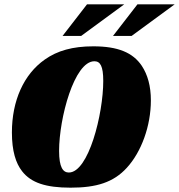

<svg xmlns="http://www.w3.org/2000/svg" viewBox="-20 -859 827 887"><path d="M411 -645C316 -645 245 -625 187 -584C90 -516 35 -394 35 -247C35 -161 53 -105 82 -68C123 -15 191 8 306 8C425 8 504 -16 566 -84C633 -157 677 -277 677 -395C677 -462 662 -514 635 -555C594 -616 525 -645 411 -645ZM298 -62C271 -62 253 -86 253 -162C253 -313 323 -576 416 -576C443 -576 457 -554 457 -485C457 -332 389 -62 298 -62ZM355 -693 554 -839H382L269 -693ZM588 -693 787 -839H615L502 -693Z"/></svg>

Font: Racing Sans One
Style: Regular
Weight: 400
Designer: Pablo Impallari, Rodrigo Fuenzalida
Foundry: Pablo Impallari, Rodrigo Fuenzalida
Version: Version 1.001